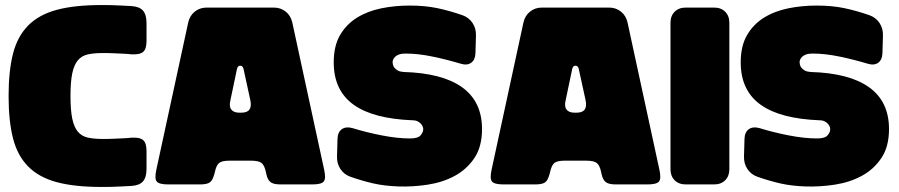

<svg xmlns="http://www.w3.org/2000/svg" viewBox="-20 -730 3558 760"><path d="M560 -132Q560 -164 546.5 -175.5Q533 -187 500 -185Q483 -183 466 -182.5Q449 -182 433.5 -181Q418 -180 405.5 -180Q393 -180 386 -180Q351 -180 327 -185.5Q303 -191 288 -209Q273 -227 266 -260.5Q259 -294 259 -350Q259 -406 266 -439.5Q273 -473 288 -491Q303 -509 327 -514.5Q351 -520 386 -520Q393 -520 405.5 -520Q418 -520 433.5 -519Q449 -518 466 -517.5Q483 -517 500 -515Q533 -513 546.5 -524.5Q560 -536 560 -568V-638Q560 -672 546 -688Q532 -704 500 -706Q481 -707 461.5 -708Q442 -709 425 -709.5Q408 -710 396.5 -710Q385 -710 381 -710Q275 -710 204.5 -691Q134 -672 91.5 -629Q49 -586 31.5 -517.5Q14 -449 14 -350Q14 -251 31.5 -182.5Q49 -114 91.5 -71Q134 -28 204.5 -9Q275 10 381 10Q385 10 396.5 10Q408 10 425 9.5Q442 9 461.5 8Q481 7 500 6Q532 4 546 -12Q560 -28 560 -62Z M771 0Q794 0 806 -5.5Q818 -11 824 -28Q825 -30 825.5 -32Q826 -34 827 -36.5Q828 -39 828.5 -41.5Q829 -44 830 -47Q836 -76 847.5 -85Q859 -94 888 -94H974Q1003 -94 1015 -85Q1027 -76 1033 -47Q1033 -44 1034 -41.5Q1035 -39 1035.5 -37Q1036 -35 1036.5 -32.5Q1037 -30 1038 -28Q1044 -12 1056 -6Q1068 0 1091 0H1216Q1252 0 1261.5 -11.5Q1271 -23 1263 -59L1137 -641Q1131 -668 1111 -684Q1091 -700 1064 -700H798Q771 -700 751 -684Q731 -668 725 -641L599 -59Q591 -23 600.5 -11.5Q610 0 646 0ZM927 -284Q905 -284 895.5 -296.5Q886 -309 892 -333L918 -457Q921 -470 931 -470Q941 -470 944 -457L971 -333Q976 -309 967.5 -296.5Q959 -284 935 -284Z M1314 -111Q1313 -83 1327.5 -61Q1342 -39 1368 -30Q1414 -14 1457.5 -4Q1501 6 1557 8Q1614 10 1673 1Q1732 -8 1779.5 -33.5Q1827 -59 1857.5 -104Q1888 -149 1888 -219Q1888 -274 1868 -315.5Q1848 -357 1808.5 -385Q1769 -413 1711 -428Q1653 -443 1578 -445Q1564 -446 1555.5 -450.5Q1547 -455 1542 -461Q1537 -467 1535.5 -473.5Q1534 -480 1534 -484Q1534 -489 1536.5 -494.5Q1539 -500 1544.5 -505.5Q1550 -511 1560 -514.5Q1570 -518 1586 -518Q1635 -518 1692.5 -506Q1750 -494 1803 -478Q1829 -470 1845 -481.5Q1861 -493 1862 -519L1864 -589Q1865 -617 1850.5 -639Q1836 -661 1810 -670Q1758 -688 1710 -698Q1662 -708 1601 -708Q1543 -708 1489 -697Q1435 -686 1393 -660Q1351 -634 1326 -591Q1301 -548 1301 -483Q1301 -427 1321 -385Q1341 -343 1380.5 -315Q1420 -287 1478 -272Q1536 -257 1611 -254Q1625 -254 1633.5 -249.5Q1642 -245 1647 -239Q1652 -233 1654 -226.5Q1656 -220 1655 -216Q1655 -207 1645 -194.5Q1635 -182 1603 -182Q1553 -182 1491.5 -194Q1430 -206 1375 -223Q1349 -230 1333 -218.5Q1317 -207 1316 -181Z M2098 0Q2121 0 2133 -5.5Q2145 -11 2151 -28Q2152 -30 2152.5 -32Q2153 -34 2154 -36.5Q2155 -39 2155.5 -41.5Q2156 -44 2157 -47Q2163 -76 2174.5 -85Q2186 -94 2215 -94H2301Q2330 -94 2342 -85Q2354 -76 2360 -47Q2360 -44 2361 -41.5Q2362 -39 2362.5 -37Q2363 -35 2363.5 -32.5Q2364 -30 2365 -28Q2371 -12 2383 -6Q2395 0 2418 0H2543Q2579 0 2588.5 -11.5Q2598 -23 2590 -59L2464 -641Q2458 -668 2438 -684Q2418 -700 2391 -700H2125Q2098 -700 2078 -684Q2058 -668 2052 -641L1926 -59Q1918 -23 1927.5 -11.5Q1937 0 1973 0ZM2254 -284Q2232 -284 2222.5 -296.5Q2213 -309 2219 -333L2245 -457Q2248 -470 2258 -470Q2268 -470 2271 -457L2298 -333Q2303 -309 2294.5 -296.5Q2286 -284 2262 -284Z M2694 0Q2667 0 2650.5 -16.5Q2634 -33 2634 -60V-640Q2634 -667 2650.5 -683.5Q2667 -700 2694 -700H2807Q2834 -700 2850.5 -683.5Q2867 -667 2867 -640V-60Q2867 -33 2850.5 -16.5Q2834 0 2807 0Z M2925 -111Q2924 -83 2938.5 -61Q2953 -39 2979 -30Q3025 -14 3068.5 -4Q3112 6 3168 8Q3225 10 3284 1Q3343 -8 3390.5 -33.5Q3438 -59 3468.5 -104Q3499 -149 3499 -219Q3499 -274 3479 -315.5Q3459 -357 3419.5 -385Q3380 -413 3322 -428Q3264 -443 3189 -445Q3175 -446 3166.5 -450.5Q3158 -455 3153 -461Q3148 -467 3146.5 -473.5Q3145 -480 3145 -484Q3145 -489 3147.5 -494.5Q3150 -500 3155.5 -505.5Q3161 -511 3171 -514.5Q3181 -518 3197 -518Q3246 -518 3303.5 -506Q3361 -494 3414 -478Q3440 -470 3456 -481.5Q3472 -493 3473 -519L3475 -589Q3476 -617 3461.5 -639Q3447 -661 3421 -670Q3369 -688 3321 -698Q3273 -708 3212 -708Q3154 -708 3100 -697Q3046 -686 3004 -660Q2962 -634 2937 -591Q2912 -548 2912 -483Q2912 -427 2932 -385Q2952 -343 2991.5 -315Q3031 -287 3089 -272Q3147 -257 3222 -254Q3236 -254 3244.5 -249.5Q3253 -245 3258 -239Q3263 -233 3265 -226.5Q3267 -220 3266 -216Q3266 -207 3256 -194.5Q3246 -182 3214 -182Q3164 -182 3102.5 -194Q3041 -206 2986 -223Q2960 -230 2944 -218.5Q2928 -207 2927 -181Z"/></svg>

Font: Bolota
Style: Bold
Weight: 240
Designer: Gabriel Pang
Version: Version 1.000